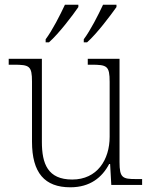

<svg xmlns="http://www.w3.org/2000/svg" viewBox="-20 -786 645 816"><path d="M336 -619V-606H350C392 -643 451 -722 475 -756V-766H418C397 -721 365 -658 336 -619ZM174 -619V-606H188C230 -643 290 -722 313 -756V-766H256C235 -721 203 -658 174 -619ZM279 10C363 10 414 -32 444 -89H448L453 0H584V-25H558C501 -25 488 -30 488 -97V-536H353V-511H368C435 -511 446 -506 446 -438V-205C446 -107 393 -23 287 -23C183 -23 158 -90 158 -183V-536H17V-511H38C105 -511 116 -506 116 -439V-184C116 -51 170 10 279 10Z"/></svg>

Font: Noto Serif Devanagari ExtraLight
Style: Regular
Weight: 200
Designer: Universal Thirst, Indian Type Foundry and the Monotype Design Team
Foundry: Monotype Imaging Inc.
Version: Version 2.004